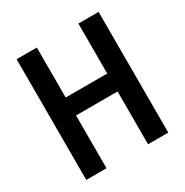

<svg xmlns="http://www.w3.org/2000/svg" viewBox="-159 -815 910 945"><g transform="rotate(-30 296.0 -343.0)"><path d="M63 0V-686H178V-402H414V-686H529V0H414V-300H178V0Z"/></g></svg>

Font: Archivo Narrow SemiBold
Style: Regular
Weight: 600
Designer: Hector Gatti
Foundry: Omnibus-Type
Version: Version 3.002